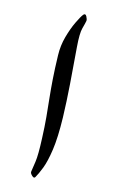

<svg xmlns="http://www.w3.org/2000/svg" viewBox="-81 -733 478 781"><g transform="rotate(10 158.5 -343.0)"><path d="M126.5 -505.4Q128.9 -545.9 142.8 -583Q156.7 -620.1 172.9 -647.5Q189 -674.8 198.7 -685.1Q207 -692.9 212.2 -681.2Q217.3 -669.4 215.8 -662.6Q212.9 -651.9 204.8 -630.1Q196.8 -608.4 196.3 -552.7Q195.8 -470.2 194.8 -398.2Q193.8 -326.2 189.9 -259.3Q184.6 -175.3 172.6 -124.3Q160.6 -73.2 146.7 -44.9Q132.8 -16.6 121.6 -1Q116.7 5.9 108.2 -3.7Q99.6 -13.2 101.1 -20Q104.5 -33.7 111.3 -62.7Q118.2 -91.8 121.1 -161.1Q123.5 -210.4 123.3 -249.5Q123 -288.6 122.3 -325.7Q121.6 -362.8 122.3 -405.5Q123 -448.2 126.5 -505.4Z"/></g></svg>

Font: Awami Nastaliq
Style: Regular
Weight: 400
Designer: Peter Martin, SIL International
Foundry: SIL International
Version: Version 3.100